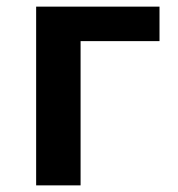

<svg xmlns="http://www.w3.org/2000/svg" viewBox="-20 -559 536 579"><path d="M89 -539H461V-435H223V0H89Z"/></svg>

Font: Nebula Sans Semibold
Style: Regular
Weight: 600
Designer: Paul D. Hunt for Adobe (as Source Sans)
Foundry: Nebula Entertainment & Broadcasting LLC
Version: Version 1.010